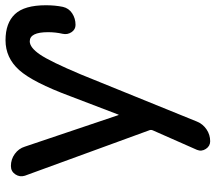

<svg xmlns="http://www.w3.org/2000/svg" viewBox="-64 -516 800 713"><g transform="rotate(-90 336.5 -160.0)"><path d="M208 -8 40 -468Q34 -487 45 -503.5Q56 -520 76 -520Q101 -520 121 -505.5Q141 -491 148 -468L265 -121Q265 -120 266 -120Q267 -120 267 -121L335 -299Q387 -439 432.5 -489.5Q478 -540 543 -540Q607 -540 640 -505Q673 -470 673 -390Q673 -356 667 -327Q662 -305 643 -292.5Q624 -280 600 -280Q583 -280 573 -295Q563 -310 567 -328Q573 -354 573 -382Q573 -450 539 -450Q516 -450 490 -412Q464 -374 416 -260L241 171Q232 193 212 206.5Q192 220 168 220Q150 220 139.5 204Q129 188 136 171L208 8Q210 4 210 0Q210 -4 208 -8Z"/></g></svg>

Font: Rounded Mplus 1c Medium
Style: Regular
Weight: 500
Version: Version 1.059.20150529